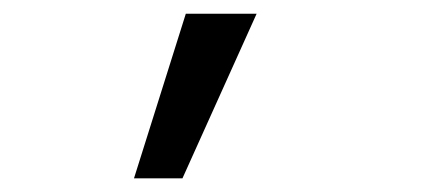

<svg xmlns="http://www.w3.org/2000/svg" viewBox="-20 -153 640 282"><path d="M248 108.9H176.8L252.9 -132.8H356.9Z"/></svg>

Font: Ethiopic Sadiss
Style: Regular
Weight: 400
Designer: abass alamnehe
Foundry: Senamirmir Project
Version: Version 5.100